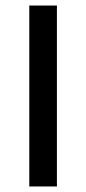

<svg xmlns="http://www.w3.org/2000/svg" viewBox="-20 -675 313 695"><path d="M86 0V-655H186V0Z"/></svg>

Font: UmiuVSE Medium
Style: Regular
Weight: 500
Designer: Paul D. Hunt
Foundry: Adobe
Version: Version 3.046;September 5, 2023;FontCreator 14.0.0.2901 64-b